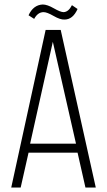

<svg xmlns="http://www.w3.org/2000/svg" viewBox="-20 -834 476 854"><path d="M170 -814Q190 -814 219.5 -797Q249 -780 263 -780Q285 -781 300 -811L325 -794Q304 -747 267 -747Q248 -746 218.5 -763Q189 -780 174 -780Q148 -780 132 -750L107 -766Q128 -812 170 -814ZM325 -155H107L72 0H30L183 -701H250L406 0H360ZM215 -648 114 -195H318Z"/></svg>

Font: Bebas Neue Book
Style: Regular
Weight: 400
Designer: Ryoichi Tsunekawa
Foundry: Ryoichi Tsunekawa
Version: Version 001.003